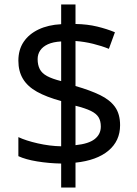

<svg xmlns="http://www.w3.org/2000/svg" viewBox="-20 -779 612 857"><path d="M253 -49Q198 -50 146 -58.5Q94 -67 62 -82V-167Q96 -151 149 -139Q202 -127 253 -126V-328Q187 -346 145 -369.5Q103 -393 82.5 -427Q62 -461 62 -508Q62 -557 85.5 -592Q109 -627 152 -647.5Q195 -668 253 -671V-759H317V-672Q370 -671 413.5 -660.5Q457 -650 493 -635L466 -561Q434 -574 395.5 -583.5Q357 -593 317 -596V-395Q383 -376 427 -354.5Q471 -333 493.5 -301.5Q516 -270 516 -220Q516 -150 464 -106.5Q412 -63 317 -53V58H253ZM317 -131Q376 -137 403 -158.5Q430 -180 430 -214Q430 -239 420 -255.5Q410 -272 385.5 -284Q361 -296 317 -307ZM253 -594Q217 -592 194 -581.5Q171 -571 159.5 -554Q148 -537 148 -515Q148 -489 157.5 -470.5Q167 -452 190 -439.5Q213 -427 253 -417Z"/></svg>

Font: Noto Sans Malayalam
Style: Regular
Weight: 400
Designer: Jelle Bosma - Monotype Design Team
Foundry: Monotype Imaging Inc.
Version: Version 2.103